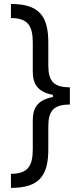

<svg xmlns="http://www.w3.org/2000/svg" viewBox="-20 -781 402 949"><path d="M218.8 -571C218.8 -701.7 173.3 -761.4 34.1 -761.4V-691.8C116.5 -691.8 142 -654.1 142 -571V-429C142 -371.1 160.2 -328.1 241.5 -312.1V-301.5C160.2 -285.5 142 -242.5 142 -184.7V-42.6C142 40.5 116.5 78.1 34.1 78.1V147.7C173.3 147.7 218.8 88.1 218.8 -42.6V-156.2C218.8 -234 246.1 -264.2 325.3 -264.2V-349.4C246.1 -349.4 218.8 -379.6 218.8 -457.4Z"/></svg>

Font: Riot Sans 2.0
Style: Regular
Weight: 400
Designer: Rasmus Andersson
Foundry: rsms
Version: Version 3.006;hotconv 1.0.109;makeotfexe 2.5.65596